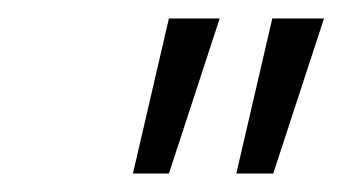

<svg xmlns="http://www.w3.org/2000/svg" viewBox="-20 -760 371 208"><path d="M236 -572 275 -740H331L276 -572ZM124 -572 163 -740H218L163 -572Z"/></svg>

Font: Be Vietnam Pro ExtraLight
Style: Italic
Weight: 200
Italic angle: -12°
Designer: Lam Bao, Tony Le, Vietanh Nguyen
Foundry: Yellow Type Foundry
Version: Version 1.002; ttfautohint (v1.8.3)